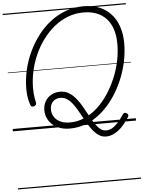

<svg xmlns="http://www.w3.org/2000/svg" viewBox="-86 -1080 1230 1645"><g transform="rotate(-5 529.5 -257.5)"><path d="M793 114Q757 114 728 94Q699 74 674.5 41.5Q650 9 628 -30Q606 -69 585 -107.5Q564 -146 541 -178.5Q518 -211 491 -230.5Q464 -250 430 -250Q404 -250 384 -239Q364 -228 352.5 -207Q341 -186 341 -158Q341 -121 360 -92.5Q379 -64 413.5 -48.5Q448 -33 494 -33Q560 -33 620 -59.5Q680 -86 731.5 -133Q783 -180 824.5 -242.5Q866 -305 896 -376Q926 -447 941.5 -521.5Q957 -596 957 -667Q957 -739 939 -794Q921 -849 886.5 -886.5Q852 -924 802.5 -943Q753 -962 690 -962Q620 -962 556 -937.5Q492 -913 438 -869Q384 -825 340.5 -766.5Q297 -708 266.5 -639.5Q236 -571 220 -497.5Q204 -424 204 -351Q204 -328 206 -306Q208 -284 211 -264Q214 -244 219 -226Q221 -216 214.5 -208.5Q208 -201 199 -198Q190 -195 181.5 -197.5Q173 -200 170 -209Q163 -227 157.5 -249.5Q152 -272 149 -297.5Q146 -323 146 -350Q146 -431 164 -511Q182 -591 216.5 -665Q251 -739 299.5 -803Q348 -867 409 -914.5Q470 -962 542.5 -988.5Q615 -1015 697 -1015Q771 -1015 830 -991Q889 -967 930.5 -922Q972 -877 994 -812.5Q1016 -748 1016 -667Q1016 -589 998.5 -507.5Q981 -426 947.5 -349Q914 -272 867.5 -205.5Q821 -139 762 -88.5Q703 -38 634.5 -9.5Q566 19 489 19Q444 19 407 6.5Q370 -6 342.5 -29.5Q315 -53 299.5 -85.5Q284 -118 284 -157Q284 -198 302.5 -231Q321 -264 355 -283.5Q389 -303 432 -303Q474 -303 507 -283Q540 -263 566.5 -230.5Q593 -198 615.5 -159Q638 -120 658.5 -81.5Q679 -43 700 -10.5Q721 22 744.5 42Q768 62 797 62Q822 62 846 49.5Q870 37 896.5 9Q923 -19 952 -64Q958 -73 967 -74Q976 -75 986 -68Q995 -62 997 -54.5Q999 -47 993 -36Q969 1 945 29Q921 57 896 75.5Q871 94 845.5 104Q820 114 793 114ZM0 490H1059V500H0ZM0 -20H1059V0H0ZM0 -505H1059V-500H0ZM0 -1010H1059V-1000H0Z"/></g></svg>

Font: Playwrite TZ Guides
Style: Regular
Weight: 400
Designer: Veronika Burian, José Scaglione
Foundry: TypeTogether
Version: Version 1.003